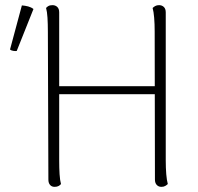

<svg xmlns="http://www.w3.org/2000/svg" viewBox="-20 -717 768 746"><path d="M210 -94Q210 -64 211.5 -40Q213 -16 217 -2Q214 2 208 5.5Q202 9 192 9Q181 9 174.5 1.5Q168 -6 168 -19L166 -594Q166 -624 164.5 -648Q163 -672 159 -686Q162 -690 168 -693.5Q174 -697 184 -697Q195 -697 202.5 -690Q210 -683 210 -669ZM624 -94Q624 -64 626 -40Q628 -16 632 -2Q628 2 622 5.5Q616 9 607 9Q596 9 589 1.5Q582 -6 582 -19L581 -594Q581 -624 579 -648Q577 -672 573 -686Q577 -690 583 -693.5Q589 -697 598 -697Q609 -697 616.5 -690Q624 -683 624 -669ZM196 -382H601V-351H196ZM45 -519Q40 -518 31 -519.5Q22 -521 19 -525L65 -696Q78 -695 89.5 -692Q101 -689 110 -682Z"/></svg>

Font: Arima ExtraLight
Style: Regular
Weight: 250
Designer: Joana Correia and Natanael Gama
Foundry: NDISCOVER
Version: Version 1.101;gftools[0.9.23]